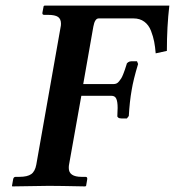

<svg xmlns="http://www.w3.org/2000/svg" viewBox="-20 -666 626 687"><path d="M227.1 -77.1Q226.1 -73.2 226.1 -64.9Q226.1 -33.2 272 -33.2H286.1Q293.5 -33.2 292 -23.9L288.1 -1L285.2 1Q189.9 -1 154.8 -1L23.9 1L22.9 -1L26.9 -23.9Q28.3 -33.2 36.1 -33.2H48.8Q78.1 -33.2 91.8 -43Q105.5 -52.7 109.9 -77.1L196.8 -568.8Q198.2 -574.2 198.2 -581.1Q198.2 -598.1 187.5 -605.5Q176.8 -612.8 151.9 -612.8H138.2Q130.4 -612.8 131.8 -621.1L136.2 -644L139.2 -646H585.9Q577.1 -571.3 577.1 -483.9L537.1 -475.1Q535.2 -498.5 531.7 -516.6Q528.3 -534.7 520.3 -555.7Q512.2 -576.7 496.3 -588.4Q480.5 -600.1 458 -600.1H333Q319.3 -600.1 314 -570.8L277.8 -365.2H386.2Q392.1 -365.2 397 -367.4Q401.9 -369.6 406.2 -375.2Q410.6 -380.9 413.6 -385.3Q416.5 -389.6 420.7 -400.1Q424.8 -410.6 426.8 -416.5Q428.7 -422.4 433.1 -436Q433.1 -439.5 438.2 -443.1Q443.4 -446.8 450.2 -446.8H470.2L474.1 -437Q457 -380.4 451.2 -344.2Q443.8 -302.7 440.9 -251L434.1 -242.2H414.1Q406.7 -242.2 402.8 -245.4Q398.9 -248.5 399.9 -252Q399.9 -257.3 400.4 -266.8Q400.9 -276.4 400.9 -279.8Q400.9 -301.8 396.2 -312.5Q391.6 -323.2 378.9 -323.2H271Z"/></svg>

Font: Linux Libertine
Style: Bold Italic
Weight: 700
Italic angle: -11.5°
Designer: Philipp H. Poll
Foundry: Philipp H. Poll
Version: Version 4.0.5